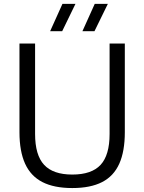

<svg xmlns="http://www.w3.org/2000/svg" viewBox="-20 -966 748 996"><path d="M355 9.5Q260.5 9.5 200 -21.5Q139.5 -52.5 110.2 -116.8Q81 -181 81 -280V-740H162V-271Q162 -161.5 208.8 -111Q255.5 -60.5 355 -60.5Q455.5 -60.5 502 -111Q548.5 -161.5 548.5 -271V-740H627.5V-280Q627.5 -181 598.8 -116.8Q570 -52.5 509.8 -21.5Q449.5 9.5 355 9.5ZM407.5 -804 471.5 -946H539.5L470 -804ZM240 -804 304 -946H371.5L302.5 -804Z"/></svg>

Font: Encode Sans SC
Style: Regular
Weight: 400
Version: Version 3.002